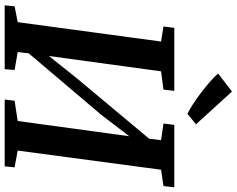

<svg xmlns="http://www.w3.org/2000/svg" viewBox="-118 -918 1036 841"><g transform="rotate(90 400.5 -498.0)"><path d="M4 0 8 -43.5 77.5 -57 162.5 -685 96.5 -695.5 102.5 -743H378.5L373 -695.5L293 -685L219 -144L195 -155.5L328 -321.5L622.5 -674L581.5 -577.5L594.5 -685L521.5 -695.5L527.5 -743H801L795.5 -695.5L724 -685L640 -57L713.5 -43.5L709 0H416.5L422 -43.5L510.5 -57L584 -595L608.5 -586.5L483 -422.5L179.5 -64.5L217.5 -134.5L208.5 -57L287 -43.5L283.5 0ZM479 -800.5Q462 -808.5 437.2 -824.5Q412.5 -840.5 386.5 -860.2Q360.5 -880 338 -899.8Q315.5 -919.5 302.5 -935L381.5 -995.5L525 -838Z"/></g></svg>

Font: Merriweather 20pt SemiBold
Style: Italic
Weight: 600
Italic angle: -7.8°
Version: Version 2.101